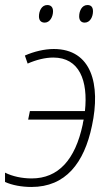

<svg xmlns="http://www.w3.org/2000/svg" viewBox="-24 -734 439 764"><path d="M313 -644C335 -644 346 -668 346 -689C346 -705 339 -714 324 -714C301 -714 291 -689 291 -669C291 -653 299 -644 313 -644ZM154 -644C175 -644 187 -668 187 -689C187 -705 179 -714 164 -714C141 -714 131 -689 131 -669C131 -653 139 -644 154 -644ZM101 10C237 10 311 -85 342 -234C377 -397 341 -539 190 -539C153 -539 111 -529 75 -513L86 -481C120 -496 156 -505 188 -505C292 -505 327 -413 314 -292H95L88 -258H309C307 -251 306 -245 305 -238C275 -98 208 -24 102 -24C64 -24 26 -32 -4 -47V-10C24 3 63 10 101 10Z"/></svg>

Font: Noto Sans SemiCondensed ExtraLight
Style: Italic
Weight: 200
Width: 4
Italic angle: -12°
Designer: Monotype Design Team
Foundry: Monotype Imaging Inc.
Version: Version 2.013